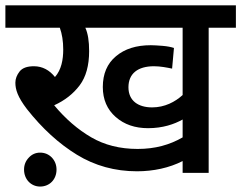

<svg xmlns="http://www.w3.org/2000/svg" viewBox="-20 -642 896 713"><path d="M856 -539.1V-622.1H0V-539.1H202.1C210.4 -516.1 214.8 -489.3 214.8 -458C214.8 -420.9 208 -382.8 184.1 -356C164.1 -381.3 137.7 -396 106 -396C80.6 -396 63 -389.6 52.7 -376.5C42.5 -363.3 37.1 -349.6 37.1 -335C37.1 -309.6 45.4 -282.2 80.1 -236.8C136.7 -165 198.7 -108.4 265.6 -67.4C332.5 -26.4 407.2 -5.9 488.8 -5.9C549.3 -5.9 608.9 -18.6 658.2 -43.9V0H754.9V-539.1ZM544.9 -243.2C494.1 -243.2 457 -267.1 457 -317.9C457 -368.7 491.7 -396 551.8 -396C575.7 -396 600.1 -391.1 619.1 -387.2L626 -463.9C615.7 -467.3 602.1 -470.2 584 -471.7C565.9 -473.1 551.3 -474.1 540 -474.1C485.8 -474.1 442.9 -460.4 410.6 -433.1C377.9 -405.8 361.8 -367.7 361.8 -318.8C361.8 -272.5 377.9 -235.4 409.7 -207.5C441.4 -179.7 481.4 -166 529.8 -166C584.5 -166 627 -180.7 658.2 -198.2V-131.8C609.9 -104 556.2 -88.9 491.2 -88.9C425.3 -88.9 367.7 -103.5 318.4 -132.3C269 -161.1 223.1 -200.7 181.2 -251C220.7 -269 252 -293.5 275.9 -325.2C299.3 -356.4 311 -398.9 311 -452.1C311 -489.3 306.6 -517.6 296.9 -539.1H658.2V-289.1C630.4 -263.7 591.8 -243.2 544.9 -243.2ZM69.3 -12.2C69.3 24.4 95.7 50.8 128.9 50.8C164.1 50.8 189.9 24.4 189.9 -12.2C189.9 -29.3 184.1 -44.4 172.9 -56.6C161.1 -68.8 146.5 -75.2 128.9 -75.2C112.3 -75.2 98.1 -68.8 86.9 -56.6C75.2 -44.4 69.3 -29.3 69.3 -12.2Z"/></svg>

Font: Noto Reveo Sans
Style: Regular
Weight: 500
Designer: Monotype Design Team
Foundry: Monotype Imaging Inc.
Version: Version 2.007